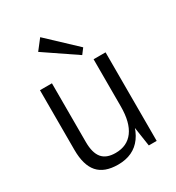

<svg xmlns="http://www.w3.org/2000/svg" viewBox="-188 -894 927 1014"><g transform="rotate(-30 276.0 -387.5)"><path d="M145 -182Q145 -116 171 -84.5Q197 -53 253 -53Q324 -53 361.5 -104Q399 -155 399 -252L427 -319V-258Q427 -128 378 -60.5Q329 7 234 7Q151 7 111.5 -38Q72 -83 72 -176V-540H145ZM472 0H424L399 -167V-540H472ZM383 -622 358 -589 165 -720 213 -782Z"/></g></svg>

Font: Pathway Extreme SemiCondensed Light
Style: Regular
Weight: 300
Width: 4
Version: Version 1.001;gftools[0.9.26]